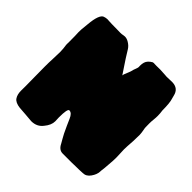

<svg xmlns="http://www.w3.org/2000/svg" viewBox="-205 -1062 1299 1299"><g transform="rotate(45 444.0 -412.5)"><path d="M560.1 22C537.1 22 519 8.8 505.9 -18.1C500.5 -28.3 495.1 -38.1 488.8 -47.9C479.5 -63 465.3 -90.8 447.3 -131.3C440.9 -146.5 434.1 -161.6 427.2 -176.8C416 -203.6 402.3 -216.8 385.7 -216.8C374.5 -216.8 369.1 -189 369.1 -132.8C369.1 -121.1 369.6 -109.4 370.6 -97.2C370.6 -72.3 359.9 -47.4 338.9 -22.5C318.8 4.4 290.5 17.6 254.9 17.6C215.3 14.2 175.8 10.7 136.7 8.3C106.4 4.9 85.9 -4.9 75.7 -20C65.4 -35.2 60.1 -54.7 60.1 -79.6C60.1 -79.6 60.5 -124 60.5 -124C60.5 -150.4 60.1 -176.8 59.6 -203.1C59.1 -238.3 58.6 -273.4 58.6 -309.1C58.6 -334.5 59.1 -359.9 60.5 -385.7C61.5 -408.2 62 -430.7 62.5 -453.1C62 -473.1 60.5 -493.2 57.1 -513.2C57.1 -513.2 56.6 -523.9 56.6 -523.9C56.6 -523.9 57.1 -537.1 57.1 -537.1C57.1 -537.1 56.6 -599.1 56.6 -599.1C55.7 -611.3 55.2 -623.5 55.2 -635.7C55.2 -654.8 56.6 -673.3 59.1 -691.9C59.1 -691.9 61.5 -717.3 61.5 -717.3C67.4 -783.7 81.1 -820.8 102.1 -829.1C112.8 -833 123 -835 133.3 -835C137.7 -835 142.6 -834.5 147.5 -834C155.8 -833 186 -832.5 238.3 -832C238.3 -832 258.3 -831.5 258.3 -831.5C267.6 -831.5 276.9 -832.5 285.2 -834.5C289.6 -835.4 293.9 -835.9 298.3 -835.9C310.1 -835.9 322.3 -832.5 334.5 -825.2C351.6 -815.4 364.3 -803.2 373 -789.1C394 -754.4 416.5 -719.2 440.4 -684.1C450.7 -668.9 461.4 -653.3 471.7 -637.2C471.7 -637.2 474.1 -649.4 474.1 -649.4C486.3 -678.7 493.7 -697.8 495.6 -706.1C497.1 -714.4 500 -723.6 504.4 -733.9C508.3 -744.1 510.3 -751.5 510.3 -755.4C510.3 -755.4 509.8 -768.1 509.8 -768.1C509.8 -780.3 511.2 -791 514.2 -801.3C519.5 -818.8 533.2 -833.5 554.7 -845.7C557.1 -846.7 560.1 -847.2 564 -847.2C565.9 -847.2 568.4 -847.2 571.3 -846.7C574.2 -846.2 580.1 -846.2 589.4 -846.2C589.4 -846.2 625.5 -846.7 625.5 -846.7C638.7 -845.7 647.9 -845.2 653.3 -845.2C658.7 -845.2 664.6 -844.7 670.9 -844.2C677.2 -843.3 683.6 -842.8 689.9 -842.8C709 -842.8 727.1 -843.3 745.1 -844.2C782.7 -842.8 806.2 -824.2 814.5 -787.6C815.9 -780.3 817.9 -772.9 820.3 -765.6C827.6 -744.1 831.1 -709.5 831.1 -662.1C833.5 -645.5 835 -629.4 835 -613.8C835 -601.6 834.5 -589.4 833 -576.7C831.5 -564 830.6 -550.8 830.6 -537.6C830.6 -537.6 831.1 -501.5 831.1 -501.5C831.1 -495.1 832.5 -485.8 835 -473.6C837.4 -461.4 838.9 -448.7 839.4 -436.5C839.4 -397.9 837.9 -358.9 834.5 -320.3C834 -311 833.5 -301.8 833.5 -292.5C833.5 -279.3 834 -266.6 835 -254.4C835.9 -241.7 836.4 -229.5 836.4 -217.3C836.4 -195.3 835.4 -172.9 833 -150.4C831.5 -137.7 830.6 -125 830.1 -112.3C829.6 -106 829.1 -100.1 828.1 -94.2C826.7 -85.9 825.7 -77.6 825.7 -69.3C824.7 -51.3 817.4 -31.7 803.2 -11.7C789.1 8.8 771 19 750 19C727.5 20.5 705.1 21 682.6 21C670.4 21 657.7 21.5 645 22C645 22 560.1 22 560.1 22Z"/></g></svg>

Font: Kaph
Style: Regular
Weight: 400
Designer: GGBotNet
Foundry: f0n7.com